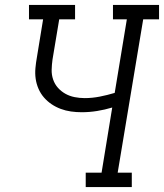

<svg xmlns="http://www.w3.org/2000/svg" viewBox="-20 -755 662 775"><path d="M326 0V-58H390L433 -321Q403 -312 372 -307Q341 -302 310 -302Q288 -302 266.5 -305Q245 -308 225 -315.5Q205 -323 188 -334.5Q171 -346 157.5 -361.5Q144 -377 135.5 -396.5Q127 -416 124 -437Q121 -458 123 -480Q125 -502 129 -524L154 -677H97V-735H283V-677H219L192 -515Q189 -494 188.5 -473.5Q188 -453 194.5 -434Q201 -415 214 -400.5Q227 -386 244 -376.5Q261 -367 281 -363Q301 -359 322 -359Q352 -359 382.5 -365Q413 -371 443 -380L492 -677H436V-735H622V-677H558L455 -58H512V0Z"/></svg>

Font: Iosevka Etoile Light Oblique
Style: Regular
Weight: 300
Italic angle: -9°
Designer: Belleve Invis
Foundry: Belleve Invis
Version: Version 15.5.2; ttfautohint (v1.8.4)